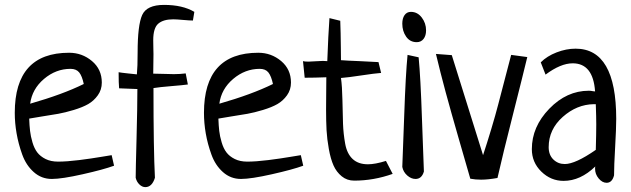

<svg xmlns="http://www.w3.org/2000/svg" viewBox="-20 -725 2562 780"><path d="M433.6 -94.7 443.4 -51.8Q400.4 -36.1 315.9 -17.1Q231.4 2 190.4 2Q148.4 2 117.2 -25.9Q85.9 -53.7 70.3 -97.2Q54.7 -140.6 47.4 -183.1Q40 -225.6 40 -266.6Q40 -510.7 260.7 -510.7Q313.5 -510.7 353.5 -477.1Q393.6 -443.4 393.6 -389.6Q393.6 -360.4 377.4 -337.9Q361.3 -315.4 338.4 -302.2Q315.4 -289.1 279.8 -278.3Q244.1 -267.6 216.8 -262.7Q189.5 -257.8 151.4 -252Q113.3 -246.1 98.6 -243.2Q99.6 -214.8 102.1 -193.4Q104.5 -171.9 111.8 -147Q119.1 -122.1 131.3 -106Q143.6 -89.8 165 -79.1Q186.5 -68.4 215.8 -68.4Q251 -68.4 301.8 -74.7Q352.5 -81.1 392.1 -87.9Q431.6 -94.7 433.6 -94.7ZM102.5 -303.7Q235.4 -341.8 320.3 -383.8Q313.5 -416 301.8 -430.7Q290 -445.3 266.6 -445.3Q207 -445.3 158.7 -404.3Q110.4 -363.3 102.5 -303.7Z M734.4 -426.8 743.2 -381.8Q722.7 -378.9 674.8 -375Q627 -371.1 603.5 -367.2Q603.5 -116.2 609.4 -2.9Q597.7 35.2 570.3 35.2Q557.6 35.2 546.4 24.4Q535.2 13.7 531.2 -2.9Q531.2 -32.2 534.7 -162.1Q538.1 -292 538.1 -363.3L463.9 -366.2Q461.9 -385.7 461.9 -431.6Q471.7 -429.7 499 -426.8Q526.4 -423.8 536.1 -422.9Q539.1 -454.1 539.1 -511.7Q539.1 -623 557.6 -664.1Q576.2 -705.1 646.5 -705.1Q721.7 -705.1 769.5 -676.8L763.7 -641.6Q751 -641.6 724.1 -644Q697.3 -646.5 683.6 -646.5Q643.6 -646.5 623 -628.9Q602.5 -611.3 602.5 -561.5Q602.5 -545.9 603 -527.8Q603.5 -509.8 603.5 -504.9Q603.5 -468.8 602.5 -425.8Q618.2 -425.8 646 -424.8Q673.8 -423.8 686.5 -423.8Q710.9 -423.8 734.4 -426.8Z M1202.1 -94.7 1211.9 -51.8Q1168.9 -36.1 1084.5 -17.1Q1000 2 959 2Q917 2 885.7 -25.9Q854.5 -53.7 838.9 -97.2Q823.2 -140.6 815.9 -183.1Q808.6 -225.6 808.6 -266.6Q808.6 -510.7 1029.3 -510.7Q1082 -510.7 1122.1 -477.1Q1162.1 -443.4 1162.1 -389.6Q1162.1 -360.4 1146 -337.9Q1129.9 -315.4 1106.9 -302.2Q1084 -289.1 1048.3 -278.3Q1012.7 -267.6 985.4 -262.7Q958 -257.8 919.9 -252Q881.8 -246.1 867.2 -243.2Q868.2 -214.8 870.6 -193.4Q873 -171.9 880.4 -147Q887.7 -122.1 899.9 -106Q912.1 -89.8 933.6 -79.1Q955.1 -68.4 984.4 -68.4Q1019.5 -68.4 1070.3 -74.7Q1121.1 -81.1 1160.6 -87.9Q1200.2 -94.7 1202.1 -94.7ZM871.1 -303.7Q1003.9 -341.8 1088.9 -383.8Q1082 -416 1070.3 -430.7Q1058.6 -445.3 1035.2 -445.3Q975.6 -445.3 927.2 -404.3Q878.9 -363.3 871.1 -303.7Z M1517.6 -472.7 1528.3 -428.7Q1502 -426.8 1447.3 -418.5Q1392.6 -410.2 1365.2 -408.2Q1370.1 -374 1371.1 -318.4Q1372.1 -262.7 1373.5 -222.2Q1375 -181.6 1382.3 -141.1Q1389.6 -100.6 1412.6 -79.1Q1435.5 -57.6 1474.6 -57.6Q1503.9 -57.6 1547.9 -71.3Q1566.4 -35.2 1575.2 -18.6Q1498 8.8 1418.9 8.8Q1389.6 8.8 1368.2 -8.8Q1346.7 -26.4 1335 -52.7Q1323.2 -79.1 1315.9 -119.6Q1308.6 -160.2 1306.6 -196.3Q1304.7 -232.4 1304.7 -279.3Q1304.7 -304.7 1305.2 -349.6Q1305.7 -394.5 1305.7 -411.1Q1295.9 -410.2 1259.8 -409.7Q1223.6 -409.2 1217.8 -409.2Q1210.9 -474.6 1210.9 -476.6Q1217.8 -474.6 1233.4 -474.6Q1242.2 -474.6 1261.7 -476.1Q1281.2 -477.5 1291 -477.5Q1294.9 -477.5 1301.3 -477.1Q1307.6 -476.6 1309.6 -476.6Q1313.5 -584 1318.4 -651.4L1362.3 -640.6Q1363.3 -617.2 1363.8 -590.3Q1364.3 -563.5 1364.7 -530.8Q1365.2 -498 1365.2 -480.5Q1390.6 -478.5 1441.4 -476.6Q1492.2 -474.6 1517.6 -472.7Z M1635.7 -502 1680.7 -492.2Q1688.5 -412.1 1694.3 -240.7Q1700.2 -69.3 1702.1 -28.3Q1693.4 2 1668 2Q1650.4 2 1634.3 -12.2Q1618.2 -26.4 1614.3 -46.9Q1616.2 -86.9 1622.1 -255.4Q1627.9 -423.8 1635.7 -502ZM1649.4 -676.8Q1675.8 -676.8 1693.4 -653.8Q1710.9 -630.9 1710.9 -601.6Q1710.9 -580.1 1700.7 -566.9Q1690.4 -553.7 1672.9 -553.7Q1645.5 -553.7 1629.9 -576.2Q1614.3 -598.6 1614.3 -628.9Q1614.3 -650.4 1623.5 -663.6Q1632.8 -676.8 1649.4 -676.8Z M2056.6 -502 2122.1 -493.2Q2103.5 -416 2063.5 -258.3Q2023.4 -100.6 2001 -2Q1962.9 4.9 1934.6 4.9Q1911.1 4.9 1890.6 1Q1876 -49.8 1844.2 -159.7Q1812.5 -269.5 1790.5 -350.6Q1768.6 -431.6 1751 -505.9L1815.4 -501L1942.4 -94.7Q1958 -141.6 1975.6 -200.2Q1993.2 -258.8 2003.9 -300.3Q2014.6 -341.8 2032.2 -408.7Q2049.8 -475.6 2056.6 -502Z M2196.3 -421.9 2176.8 -471.7Q2202.1 -497.1 2241.2 -512.2Q2280.3 -527.3 2318.4 -527.3Q2483.4 -527.3 2483.4 -242.2Q2483.4 -203.1 2479 -127Q2474.6 -50.8 2474.6 -12.7Q2466.8 17.6 2444.3 17.6Q2426.8 17.6 2412.1 0Q2397.5 -17.6 2397.5 -39.1Q2397.5 -45.9 2398.4 -48.8Q2337.9 9.8 2269.5 9.8Q2217.8 9.8 2179.2 -27.8Q2140.6 -65.4 2140.6 -119.1Q2140.6 -210 2211.4 -283.2Q2282.2 -356.4 2372.1 -356.4Q2376 -356.4 2379.9 -356Q2383.8 -355.5 2389.2 -354.5Q2394.5 -353.5 2397.5 -353.5Q2389.6 -467.8 2306.6 -467.8Q2257.8 -467.8 2196.3 -421.9ZM2400.4 -116.2Q2402.3 -184.6 2402.3 -219.7Q2402.3 -249 2400.4 -301.8H2392.6Q2323.2 -300.8 2266.1 -250Q2209 -199.2 2209 -127Q2209 -95.7 2228 -77.1Q2247.1 -58.6 2274.4 -58.6Q2317.4 -58.6 2400.4 -116.2Z"/></svg>

Font: Neucha
Style: Regular
Weight: 400
Designer: Jovanny Lemonad
Foundry: Jovanny Lemonad
Version: Version 001.001